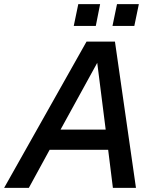

<svg xmlns="http://www.w3.org/2000/svg" viewBox="-57 -912 755 932"><path d="M-37 0 363 -710H501L603 0H491L468 -185H184L83 0ZM415 -607 237 -283H456ZM301 -786 323 -892H429L408 -786ZM489 -786 511 -892H617L595 -786Z"/></svg>

Font: Geist Medium
Style: Italic
Weight: 500
Italic angle: -12°
Designer: Basement.studio, Andrés Briganti, Mateo Zaragoza
Foundry: Basement.studio, Vercel, Andrés Briganti, Guido Ferreyra, Mateo Zaragoza
Version: Version 1.500; ttfautohint (v1.8.4.7-5d5b)